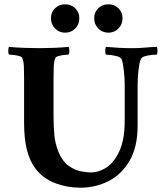

<svg xmlns="http://www.w3.org/2000/svg" viewBox="-20 -864 753 893"><path d="M217 -779Q217 -807 236 -825.5Q255 -844 283 -844Q311 -844 330 -825.5Q349 -807 349 -779Q349 -751 330 -731.5Q311 -712 283 -712Q255 -712 236 -731.5Q217 -751 217 -779ZM418 -779Q418 -807 437 -825.5Q456 -844 484 -844Q512 -844 531 -825.5Q550 -807 550 -779Q550 -751 531 -731.5Q512 -712 484 -712Q456 -712 437 -731.5Q418 -751 418 -779ZM162 -640Q193 -640 232 -641.5Q271 -643 299 -646Q302 -642 302.5 -628.5Q303 -615 299 -610Q293 -610 279 -608.5Q265 -607 252.5 -603.5Q240 -600 237 -593Q231 -578 230 -555.5Q229 -533 229 -501V-322Q229 -273 233 -233.5Q237 -194 253 -155Q272 -112 299.5 -92.5Q327 -73 355 -67.5Q383 -62 402 -62Q441 -62 477 -86.5Q513 -111 536.5 -164Q560 -217 560 -302V-468Q560 -500 556 -536Q552 -572 546 -587Q542 -597 527 -601.5Q512 -606 496 -608Q480 -610 473 -610Q469 -615 469.5 -628.5Q470 -642 473 -646Q508 -643 534.5 -641.5Q561 -640 595 -640Q627 -640 653 -642.5Q679 -645 709 -646Q712 -642 712.5 -628.5Q713 -615 709 -610Q703 -610 686 -608.5Q669 -607 653.5 -602.5Q638 -598 634 -587Q628 -572 624 -536.5Q620 -501 620 -469V-279Q620 -180 582.5 -116Q545 -52 484.5 -21.5Q424 9 353 9Q292 9 237 -12Q182 -33 147 -77Q119 -113 105.5 -165.5Q92 -218 92 -294V-501Q92 -533 91 -555.5Q90 -578 84 -593Q82 -600 69 -603.5Q56 -607 42.5 -608.5Q29 -610 22 -610Q18 -615 18.5 -628.5Q19 -642 22 -646Q51 -643 91 -641.5Q131 -640 162 -640Z"/></svg>

Font: Amiri
Style: Bold
Weight: 700
Designer: Khaled Hosny
Version: Version 0.113